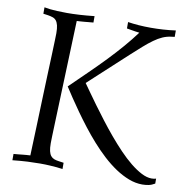

<svg xmlns="http://www.w3.org/2000/svg" viewBox="-78 -754 814 835"><g transform="rotate(10 329.5 -336.5)"><path d="M210.9 -357.9Q252 -397.9 289.6 -434.6Q327.1 -471.2 360.6 -506.1Q394 -541 423.1 -574.7Q452.1 -608.4 477.1 -642.1Q468.8 -643.1 459 -644.5Q449.2 -646 440.9 -647.5Q431.2 -649.4 420.9 -650.9V-679.2Q442.4 -675.8 468.3 -673.8Q494.1 -671.9 522.9 -671.9Q548.8 -671.9 576.4 -673.6Q604 -675.3 631.8 -679.2V-650.9L616.2 -648.9Q597.2 -646.5 579.3 -638.7Q561.5 -630.9 542 -616.9Q522.5 -603 500.5 -583.5Q478.5 -564 451.2 -539.1L285.2 -386.2Q295.4 -372.1 311.3 -349.4Q327.1 -326.7 347.7 -298.8Q368.2 -271 391.8 -240Q415.5 -209 440.9 -178.7Q466.3 -148.4 492.7 -120.8Q519 -93.3 544.7 -72.5Q570.3 -51.8 594.5 -39.3Q618.7 -26.9 639.2 -26.9Q650.9 -26.9 659.2 -29.8V-7.8Q645.5 0.5 631.6 3.2Q617.7 5.9 604 5.9Q574.2 5.9 544.2 -5.6Q514.2 -17.1 484.9 -36.6Q455.6 -56.2 427.5 -82Q399.4 -107.9 373.3 -137.2Q347.2 -166.5 323.2 -197.5Q299.3 -228.5 278.6 -257.6Q257.8 -286.6 240.7 -312.5Q223.6 -338.4 210.9 -357.9ZM29.8 -27.8Q42.5 -28.8 52.2 -29.8Q62 -30.8 70.3 -31.7Q78.6 -32.7 86.4 -33.2Q94.2 -33.7 103 -34.2Q105.5 -99.1 107.7 -162.6Q109.9 -226.1 111.8 -284.2Q113.8 -342.3 115.7 -392.6Q117.7 -442.9 119.1 -481.4Q120.6 -520 121.3 -544.9Q122.1 -569.8 122.1 -577.1Q122.1 -598.1 118.9 -611.3Q115.7 -624.5 109.6 -632.1Q103.5 -639.6 94.2 -642.8Q85 -646 73.2 -647.9L51.8 -650.9V-679.2Q62.5 -677.2 77.6 -675.3Q90.3 -673.8 108.6 -672.9Q127 -671.9 151.9 -671.9Q176.8 -671.9 206.8 -673.6Q236.8 -675.3 272.9 -679.2V-650.9Q260.3 -649.9 250.5 -648.9Q240.7 -647.9 232.7 -647.2Q224.6 -646.5 216.8 -646Q209 -645.5 200.2 -645Q197.8 -580.1 195.6 -516.4Q193.4 -452.6 191.2 -394.8Q189 -336.9 187.3 -286.4Q185.5 -235.8 184.1 -197.3Q182.6 -158.7 181.9 -133.8Q181.2 -108.9 181.2 -102.1Q181.2 -80.6 184.3 -67.4Q187.5 -54.2 193.6 -46.6Q199.7 -39.1 209 -35.6Q218.3 -32.2 230 -30.8L251 -27.8V0Q240.2 -1.5 225.1 -3.4Q212.4 -4.4 193.8 -5.6Q175.3 -6.8 150.9 -6.8Q126 -6.8 96.2 -5.4Q66.4 -3.9 29.8 0Z"/></g></svg>

Font: Simonetta
Style: Regular
Weight: 400
Designer: Gayaneh Bagdasaryan
Foundry: BrownFox
Version: Version 1.001